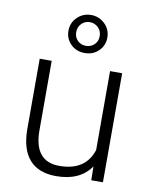

<svg xmlns="http://www.w3.org/2000/svg" viewBox="-87 -841 723 916"><g transform="rotate(10 274.5 -383.0)"><path d="M416 -66.9Q363.3 9.8 247.6 9.8Q163.1 9.8 119.1 -39.3Q75.2 -88.4 74.2 -184.6V-528.3H132.3V-191.9Q132.3 -41 254.4 -41Q381.3 -41 415 -146V-528.3H473.6V0H417ZM186 -683.6Q186 -722.7 213.6 -749.5Q241.2 -776.4 280.3 -776.4Q318.8 -776.4 346.7 -749.5Q374.5 -722.7 374.5 -683.6Q374.5 -645 347.7 -618.7Q320.8 -592.3 280.3 -592.3Q239.7 -592.3 212.9 -618.7Q186 -645 186 -683.6ZM223.6 -683.6Q223.6 -659.2 239.7 -643.1Q255.9 -627 280.3 -627Q304.2 -627 320.8 -642.8Q337.4 -658.7 337.4 -683.6Q337.4 -709.5 320.3 -725.6Q303.2 -741.7 280.3 -741.7Q256.3 -741.7 240 -725.1Q223.6 -708.5 223.6 -683.6Z"/></g></svg>

Font: SteelSelectRoboto
Style: Regular
Weight: 300
Designer: Google
Version: Version 2.137; 2017